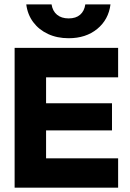

<svg xmlns="http://www.w3.org/2000/svg" viewBox="-20 -873 606 893"><path d="M493.9 -852.5H376.8Q372.2 -821.3 352.6 -804.4Q333 -787.4 299.3 -787.4Q266 -787.4 245.3 -804.4Q224.7 -821.3 219.8 -852.5H102.2Q108.1 -805.3 134.6 -769.9Q161.1 -734.5 203.4 -714.9Q245.6 -695.2 299.3 -695.2Q379.3 -695.2 432 -738.3Q484.8 -781.4 493.9 -852.5ZM529.4 -650.5H48V0H529.4V-136.5H194.3V-266.5H500.9V-392.7H194.3V-513.4H529.4Z"/></svg>

Font: Overused Grotesk Light
Style: Regular
Weight: 300
Designer: RandomMaerks
Version: Version 0.005